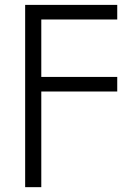

<svg xmlns="http://www.w3.org/2000/svg" viewBox="-20 -566 569 790"><path d="M83.5 204.1V-545.9H462.4V-485.8H149.9V-249.5H462.4V-189.5H149.9V204.1Z"/></svg>

Font: Inter Light
Style: Regular
Weight: 300
Designer: Rasmus Andersson
Foundry: rsms
Version: Version 4.000;git-a52131595